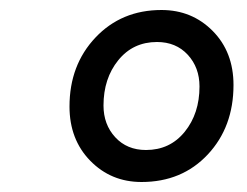

<svg xmlns="http://www.w3.org/2000/svg" viewBox="-20 -730 494 384"><path d="M263 -366Q202 -366 160.5 -408.5Q119 -451 119 -517Q119 -600 171 -655Q223 -710 303 -710Q364 -710 405.5 -668Q447 -626 447 -560Q447 -476 395.5 -421Q344 -366 263 -366ZM272 -430Q320 -430 349.5 -466.5Q379 -503 379 -557Q379 -595 355.5 -620.5Q332 -646 294 -646Q246 -646 216.5 -609.5Q187 -573 187 -519Q187 -481 210.5 -455.5Q234 -430 272 -430Z"/></svg>

Font: Aneliza
Style: Italic
Weight: 400
Italic angle: -11.31°
Designer: Mike Abbink, Paul van der Laan, Pieter van Rosmalen
Foundry: Bold Monday
Version: Version 3.0